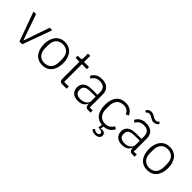

<svg xmlns="http://www.w3.org/2000/svg" viewBox="151 -1832 3152 3152"><g transform="rotate(45 1727.0 -256.5)"><path d="M21 -512H81L238 -61H242L398 -512H456L271 0H206Z M744 12Q693 12 652 -6Q611 -24 582 -58.5Q553 -93 537 -143Q521 -193 521 -256Q521 -319 537 -368.5Q553 -418 582 -452.5Q611 -487 652 -505.5Q693 -524 744 -524Q795 -524 836 -505.5Q877 -487 906 -452.5Q935 -418 951 -368.5Q967 -319 967 -256Q967 -193 951 -143Q935 -93 906 -58.5Q877 -24 836 -6Q795 12 744 12ZM744 -39Q819 -39 862.5 -86Q906 -133 906 -224V-288Q906 -378 862.5 -425.5Q819 -473 744 -473Q669 -473 625.5 -426Q582 -379 582 -288V-224Q582 -134 625.5 -86.5Q669 -39 744 -39Z M1200 0Q1169 0 1153 -17Q1137 -34 1137 -63V-462H1048V-512H1106Q1127 -512 1134.5 -520.5Q1142 -529 1142 -551V-655H1194V-512H1310V-462H1194V-50H1302V0Z M1799 0Q1766 0 1751 -17Q1736 -34 1734 -63V-81H1729Q1712 -38 1673 -13Q1634 12 1574 12Q1493 12 1449 -27.5Q1405 -67 1405 -139Q1405 -207 1453.5 -247Q1502 -287 1613 -287H1731V-347Q1731 -474 1600 -474Q1549 -474 1515 -452.5Q1481 -431 1460 -391L1424 -421Q1445 -466 1488.5 -495Q1532 -524 1602 -524Q1692 -524 1740 -479Q1788 -434 1788 -353V-50H1857V0ZM1582 -37Q1613 -37 1640 -45Q1667 -53 1687.5 -67.5Q1708 -82 1719.5 -102.5Q1731 -123 1731 -149V-244H1611Q1534 -244 1499.5 -219.5Q1465 -195 1465 -152V-128Q1465 -83 1497 -60Q1529 -37 1582 -37Z M2154 -524Q2225 -524 2269 -493Q2313 -462 2336 -412L2288 -387Q2270 -429 2237.5 -451Q2205 -473 2154 -473Q2076 -473 2035 -423Q1994 -373 1994 -292V-220Q1994 -139 2035 -89Q2076 -39 2154 -39Q2207 -39 2243 -62Q2279 -85 2301 -128L2343 -100Q2320 -52 2277.5 -22Q2235 8 2171 11L2159 66L2161 68Q2181 63 2197 63Q2226 63 2245.5 79.5Q2265 96 2265 127Q2265 164 2236 184.5Q2207 205 2165 205Q2129 205 2106 193.5Q2083 182 2073 168L2101 137Q2111 149 2126.5 157Q2142 165 2165 165Q2187 165 2201.5 155.5Q2216 146 2216 126Q2216 110 2202.5 99Q2189 88 2150 83L2119 80L2133 11Q2036 4 1984.5 -65.5Q1933 -135 1933 -256Q1933 -384 1990.5 -454Q2048 -524 2154 -524Z M2822 0Q2789 0 2774 -17Q2759 -34 2757 -63V-81H2752Q2735 -38 2696 -13Q2657 12 2597 12Q2516 12 2472 -27.5Q2428 -67 2428 -139Q2428 -207 2476.5 -247Q2525 -287 2636 -287H2754V-347Q2754 -474 2623 -474Q2572 -474 2538 -452.5Q2504 -431 2483 -391L2447 -421Q2468 -466 2511.5 -495Q2555 -524 2625 -524Q2715 -524 2763 -479Q2811 -434 2811 -353V-50H2880V0ZM2605 -37Q2636 -37 2663 -45Q2690 -53 2710.5 -67.5Q2731 -82 2742.5 -102.5Q2754 -123 2754 -149V-244H2634Q2557 -244 2522.5 -219.5Q2488 -195 2488 -152V-128Q2488 -83 2520 -60Q2552 -37 2605 -37ZM2701 -618Q2678 -618 2660 -626Q2642 -634 2622 -646Q2599 -660 2583.5 -665.5Q2568 -671 2554 -671Q2537 -671 2523 -663Q2509 -655 2493 -641L2468 -670Q2484 -690 2506 -704Q2528 -718 2557 -718Q2580 -718 2598 -710Q2616 -702 2636 -690Q2659 -676 2674.5 -670.5Q2690 -665 2704 -665Q2721 -665 2735 -673Q2749 -681 2765 -695L2790 -666Q2774 -646 2752 -632Q2730 -618 2701 -618Z M3179 12Q3128 12 3087 -6Q3046 -24 3017 -58.5Q2988 -93 2972 -143Q2956 -193 2956 -256Q2956 -319 2972 -368.5Q2988 -418 3017 -452.5Q3046 -487 3087 -505.5Q3128 -524 3179 -524Q3230 -524 3271 -505.5Q3312 -487 3341 -452.5Q3370 -418 3386 -368.5Q3402 -319 3402 -256Q3402 -193 3386 -143Q3370 -93 3341 -58.5Q3312 -24 3271 -6Q3230 12 3179 12ZM3179 -39Q3254 -39 3297.5 -86Q3341 -133 3341 -224V-288Q3341 -378 3297.5 -425.5Q3254 -473 3179 -473Q3104 -473 3060.5 -426Q3017 -379 3017 -288V-224Q3017 -134 3060.5 -86.5Q3104 -39 3179 -39Z"/></g></svg>

Font: IBM Plex Sans Hebrew Light
Style: Regular
Weight: 300
Designer: Mike Abbink, Paul van der Laan, Pieter van Rosmalen, Yanek Iontef
Foundry: Bold Monday
Version: Version 1.2